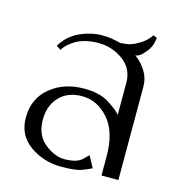

<svg xmlns="http://www.w3.org/2000/svg" viewBox="-93 -673 707 762"><g transform="rotate(15 260.5 -291.5)"><path d="M396.5 -495.1Q395.5 -495.1 394.5 -495.1Q397.5 -495.1 405.3 -497.1Q405.3 -497.1 412.1 -501Q418.9 -503.9 429.7 -516.6Q450.2 -538.1 456.1 -560.5Q460.9 -584 460.9 -584Q456.1 -585.9 445.3 -590.8Q445.3 -590.8 433.6 -576.2Q420.9 -560.5 394.5 -545.9Q369.1 -531.2 346.7 -529.3Q325.2 -527.3 325.2 -527.3Q319.3 -529.3 298.8 -533.2Q278.3 -538.1 250 -538.1Q203.1 -538.1 156.2 -516.6Q109.4 -494.1 85 -451.2Q91.8 -447.3 103.5 -439.5Q116.2 -462.9 152.3 -484.4Q189.5 -504.9 243.2 -504.9Q298.8 -504.9 344.7 -471.7Q389.6 -438.5 389.6 -380.9Q389.6 -336.9 389.6 -249Q375 -267.6 336.9 -291Q298.8 -315.4 235.4 -315.4Q152.3 -315.4 96.7 -269.5Q40 -223.6 40 -144.5Q40 -72.3 96.7 -32.2Q153.3 7.8 226.6 7.8Q287.1 7.8 312.5 -2.9Q338.9 -13.7 348.6 -18.6Q348.6 -18.6 335.9 -42Q323.2 -64.5 323.2 -65.4Q323.2 -65.4 301.8 -44.9Q280.3 -24.4 230.5 -24.4Q190.4 -24.4 148.4 -57.6Q107.4 -90.8 107.4 -154.3Q107.4 -210.9 140.6 -247.1Q174.8 -284.2 235.4 -284.2Q296.9 -284.2 343.8 -231.4Q389.6 -178.7 389.6 -79.1Q389.6 -71.3 389.6 -56.6Q389.6 -43 389.6 0Q407.2 0 459 0Q459 -95.7 459 -383.8Q459 -418 441.4 -446.3Q424.8 -473.6 396.5 -495.1Z"/></g></svg>

Font: BSRU BANSOMDEJ
Style: Regular
Weight: 400
Designer: Wisit Potiwat
Version: Version 1.000;PS 002.000;hotconv 1.0.70;makeotf.lib2.5.58329